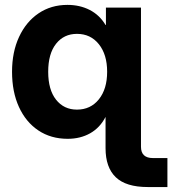

<svg xmlns="http://www.w3.org/2000/svg" viewBox="-20 -546 691 770"><path d="M572.3 204.1Q485.4 204.1 444.3 164.8Q403.3 125.5 403.3 48.3V-77.1Q380.9 -33.7 341.6 -11.5Q302.2 10.7 251.5 10.7Q184.1 10.7 133.8 -22.9Q83.5 -56.6 55.9 -117.2Q28.3 -177.7 28.3 -258.3Q28.3 -337.4 56.4 -397.9Q84.5 -458.5 134.5 -492.4Q184.6 -526.4 250.5 -526.4Q300.3 -526.4 339.8 -506.1Q379.4 -485.8 403.3 -445.8H404.8V-515.6H545.4V42.5Q545.4 87.9 593.3 87.9H651.4V204.1ZM288.6 -106.4Q343.3 -106.4 376.5 -147.7Q409.7 -189 409.7 -258.3Q409.7 -327.1 376.5 -368.7Q343.3 -410.2 288.6 -410.2Q236.3 -410.2 204.8 -370.4Q173.3 -330.6 173.3 -258.3Q173.3 -186 204.8 -146.2Q236.3 -106.4 288.6 -106.4Z"/></svg>

Font: Inter Display
Style: Bold
Weight: 700
Designer: Rasmus Andersson
Foundry: rsms
Version: Version 4.001;git-9221beed3